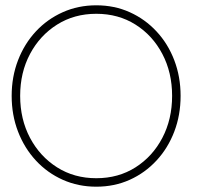

<svg xmlns="http://www.w3.org/2000/svg" viewBox="-20 -692 746 724"><path d="M56 -330.5Q56 -242.5 93.2 -172.2Q130.5 -102 195.2 -61Q260 -20 343 -20Q426.5 -20 491 -61Q555.5 -102 592.2 -172.2Q629 -242.5 629 -330.5Q629 -418.5 592.2 -488.5Q555.5 -558.5 491 -599.2Q426.5 -640 343 -640Q260 -640 195.2 -599.2Q130.5 -558.5 93.2 -488.5Q56 -418.5 56 -330.5ZM24 -330.5Q24 -402.5 48 -464.8Q72 -527 115.2 -573.5Q158.5 -620 216.8 -646Q275 -672 343 -672Q411.5 -672 469.2 -646Q527 -620 570.2 -573.5Q613.5 -527 637.2 -464.8Q661 -402.5 661 -330.5Q661 -258 637.2 -195.8Q613.5 -133.5 570.2 -86.8Q527 -40 469.2 -14Q411.5 12 343 12Q275 12 216.8 -14Q158.5 -40 115.2 -86.8Q72 -133.5 48 -195.8Q24 -258 24 -330.5Z"/></svg>

Font: League Spartan Thin
Style: Regular
Weight: 100
Foundry: The League of Moveable Type
Version: Version 2.002